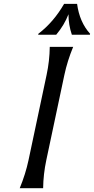

<svg xmlns="http://www.w3.org/2000/svg" viewBox="-20 -982 490 1002"><path d="M314.5 -961.9H382.3Q395 -866.7 450.2 -805.7L449.2 -800.8H355Q337.4 -852.1 337.4 -907.7Q315.9 -851.6 273.4 -800.8H179.2L180.2 -805.7Q260.3 -867.2 314.5 -961.9ZM83 0Q113.3 -73.2 128.9 -146.5L223.1 -590.8Q238.8 -664.1 239.7 -737.3H361.8Q331.5 -664.1 315.9 -590.8L221.7 -146.5Q206.1 -73.2 205.1 0Z"/></svg>

Font: Classica
Style: Book Oblique
Weight: 400
Italic angle: -12°
Designer: Wojciech Kalinowski "wmk69" (wmk69@o2.pl)
Foundry: Wojciech Kalinowski "wmk69" (wmk69@o2.pl)
Version: Version 2.1.1; 2021-05-14